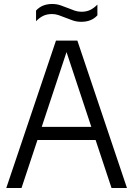

<svg xmlns="http://www.w3.org/2000/svg" viewBox="-20 -944 670 964"><path d="M11.5 0 261 -740H368.5L617.5 0H540L460 -241H168L88 0ZM189.5 -307H438.5L314 -682.5ZM388 -834.5Q365.5 -834.5 345.8 -841.2Q326 -848 307.5 -855.5Q291 -862 274.8 -867.8Q258.5 -873.5 241.5 -873.5Q216 -873.5 197.2 -864.5Q178.5 -855.5 161 -837.5V-891Q191 -924 242 -924Q264.5 -924 284.2 -917.2Q304 -910.5 322.5 -903Q339 -896 355.2 -890.5Q371.5 -885 388.5 -885Q414 -885 432.8 -894Q451.5 -903 469 -921V-867Q439.5 -834.5 388 -834.5Z"/></svg>

Font: Encode Sans Semi Condensed
Style: Regular
Weight: 400
Width: 4
Designer: Multiple Designers
Foundry: Impallari Type
Version: Version 3.000; ttfautohint (v1.8.3) -l 8 -r 50 -G 200 -x 14 